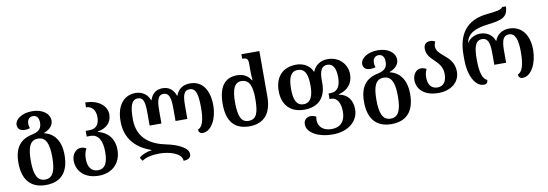

<svg xmlns="http://www.w3.org/2000/svg" viewBox="-69 -1285 5856 2050"><g transform="rotate(-10 2859.0 -260.0)"><path d="M294 253C455 253 545 161 545 -30C545 -183 477 -270 371 -295V-299C440 -323 472 -371 472 -413C472 -495 391 -549 284 -549C170 -549 96 -493 96 -433C96 -383 135 -366 174 -366C192 -366 215 -369 230 -375C226 -386 221 -403 221 -425C221 -467 245 -496 284 -496C324 -496 347 -467 347 -415C347 -364 330 -322 243 -304C115 -278 45 -198 45 -30C45 161 139 253 294 253ZM296 194C210 194 179 118 179 -30C179 -176 209 -250 295 -250C380 -250 412 -176 412 -30C412 118 381 194 296 194Z M868 253C1016 253 1111 157 1111 15C1111 -118 1031 -187 938 -209V-214C1031 -229 1091 -284 1091 -373C1091 -463 1005 -542 859 -542V-490C926 -490 961 -437 961 -366C961 -293 929 -243 854 -243H812V-181H854C934 -181 978 -114 978 14C978 135 944 194 868 194C794 194 761 133 761 56C761 8 769 -24 787 -57C767 -69 748 -74 730 -74C674 -74 630 -18 630 46C630 168 721 253 868 253Z M1994 -549C1915 -549 1863 -506 1842 -444H1837C1817 -506 1771 -549 1699 -549C1622 -549 1581 -506 1561 -444H1557C1535 -506 1480 -549 1405 -549C1275 -549 1196 -446 1196 -278C1196 -77 1319 27 1467 80V84C1419 88 1360 111 1331 141L1355 177C1398 147 1463 132 1549 132C1643 132 1786 168 1786 253C1830 253 1867 236 1867 195C1867 125 1757 74 1631 48C1488 19 1329 -58 1329 -278C1329 -397 1344 -488 1419 -488C1477 -488 1494 -442 1494 -320V-180H1622V-320C1622 -442 1643 -488 1699 -488C1752 -488 1775 -442 1775 -320V-180H1903V-320C1903 -442 1921 -488 1980 -488C2050 -488 2068 -417 2068 -272C2068 -142 2045 -67 1995 -47C1995 -22 2011 -4 2040 -4C2134 -4 2201 -134 2201 -272C2201 -433 2136 -549 1994 -549Z M2544 13C2697 13 2786 -79 2786 -269V-760H2591V-711H2598C2635 -711 2655 -700 2655 -652V-578C2655 -544 2656 -499 2660 -467H2654C2625 -514 2581 -547 2505 -547C2368 -547 2302 -451 2302 -270C2302 -79 2385 13 2544 13ZM2544 -46C2464 -46 2435 -115 2435 -267C2435 -403 2464 -478 2540 -478C2631 -478 2655 -394 2655 -267C2655 -115 2631 -46 2544 -46Z M3403 253C3577 253 3685 155 3685 30C3685 -70 3635 -138 3542 -154V-159C3635 -181 3697 -247 3697 -348C3697 -456 3615 -549 3486 -549C3408 -549 3349 -505 3325 -442H3321C3298 -505 3228 -549 3149 -549C2997 -549 2915 -454 2915 -302C2915 -157 2998 -60 3152 -60C3307 -60 3388 -153 3388 -303V-342C3388 -445 3417 -490 3473 -490C3537 -490 3566 -435 3566 -338C3566 -243 3532 -186 3457 -186H3435V-125H3455C3515 -125 3552 -64 3552 31C3552 129 3505 194 3402 194C3307 194 3259 139 3259 73C3259 60 3260 48 3263 35C3246 25 3225 19 3205 19C3165 19 3128 43 3128 95C3128 187 3250 253 3403 253ZM3154 -119C3075 -119 3049 -187 3049 -302C3049 -419 3075 -490 3154 -490C3238 -490 3260 -412 3260 -302C3260 -204 3238 -119 3154 -119Z M4041 253C4202 253 4292 161 4292 -30C4292 -183 4224 -270 4118 -295V-299C4187 -323 4219 -371 4219 -413C4219 -495 4138 -549 4031 -549C3917 -549 3843 -493 3843 -433C3843 -383 3882 -366 3921 -366C3939 -366 3962 -369 3977 -375C3973 -386 3968 -403 3968 -425C3968 -467 3992 -496 4031 -496C4071 -496 4094 -467 4094 -415C4094 -364 4077 -322 3990 -304C3862 -278 3792 -198 3792 -30C3792 161 3886 253 4041 253ZM4043 194C3957 194 3926 118 3926 -30C3926 -176 3956 -250 4042 -250C4127 -250 4159 -176 4159 -30C4159 118 4128 194 4043 194Z M4592 13C4726 13 4825 -60 4825 -179C4825 -283 4762 -332 4709 -377C4672 -409 4640 -438 4640 -483C4640 -502 4645 -518 4653 -533C4641 -543 4623 -549 4598 -549C4556 -549 4529 -522 4529 -478C4529 -412 4571 -372 4613 -332C4652 -293 4692 -252 4692 -176C4692 -95 4658 -47 4592 -47C4528 -47 4491 -94 4491 -169C4491 -206 4496 -232 4511 -262C4493 -272 4472 -279 4453 -279C4400 -279 4362 -228 4362 -167C4362 -64 4444 13 4592 13Z M5084 10C5116 10 5129 -8 5129 -34C5079 -54 5056 -128 5056 -268C5056 -386 5070 -473 5149 -473C5209 -473 5231 -425 5231 -311V-180H5359V-311C5359 -425 5380 -473 5441 -473C5509 -473 5534 -399 5534 -268C5534 -129 5511 -54 5461 -34C5461 -8 5477 10 5506 10C5600 10 5667 -121 5667 -268C5667 -418 5595 -534 5453 -534C5374 -534 5318 -491 5297 -429H5293C5272 -491 5217 -534 5138 -534C5086 -534 5031 -510 4999 -462H4995C5020 -558 5088 -598 5243 -617C5381 -634 5459 -651 5461 -773H5419C5406 -744 5345 -737 5249 -727C5018 -704 4925 -558 4925 -342V-282C4925 -122 4991 10 5084 10Z"/></g></svg>

Font: Noto Serif Georgian SemiBold
Style: Regular
Weight: 600
Designer: Monotype Design Team, Akaki Razmadze
Foundry: Google LLC
Version: Version 2.003